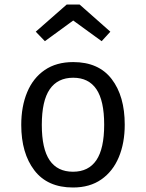

<svg xmlns="http://www.w3.org/2000/svg" viewBox="-20 -830 655 862"><path d="M308.7 -551.3Q423.1 -551.3 481.5 -474.9Q540 -398.5 540 -270.3Q540 -187.7 513.3 -124.1Q486.7 -60.5 434.9 -24.4Q383.1 11.8 307.7 11.8Q193.3 11.8 134.4 -65.1Q75.4 -142.1 75.4 -269.2Q75.4 -352.3 102.1 -416.2Q128.7 -480 180.8 -515.6Q232.8 -551.3 308.7 -551.3ZM308.7 -481Q239 -481 203.3 -429.2Q167.7 -377.4 167.7 -269.2Q167.7 -162.1 202.8 -110.5Q237.9 -59 307.7 -59Q377.4 -59 412.6 -110.8Q447.7 -162.6 447.7 -270.3Q447.7 -377.9 412.8 -429.5Q377.9 -481 308.7 -481ZM181.5 -645.1 140.5 -687.7 279.5 -809.7H337.4L475.4 -687.7L436.4 -645.1L308.7 -737.9Z"/></svg>

Font: FiraCode Nerd Font
Style: Regular
Weight: 400
Designer: Carrois Corporate, Edenspiekermann AG, Nikita Prokopov
Foundry: Carrois Corporate, Edenspiekermann AG, Nikita Prokopov
Version: Version 6.002;Nerd Fonts 3.4.0